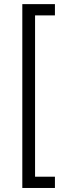

<svg xmlns="http://www.w3.org/2000/svg" viewBox="-20 -787 338 949"><path d="M90.3 142.1V-766.6H251.5V-710.9H153.3V86.4H251.5V142.1Z"/></svg>

Font: Inter 28pt Light
Style: Regular
Weight: 300
Designer: Rasmus Andersson
Foundry: rsms
Version: Version 4.001;git-66647c0bb